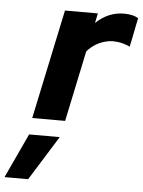

<svg xmlns="http://www.w3.org/2000/svg" viewBox="-172 -584 688 924"><g transform="rotate(5 172.0 -122.0)"><path d="M0 0ZM-7 0Q21 -133 49 -264.5Q77 -396 105 -529H264Q262 -517 259 -505.5Q256 -494 254 -482Q314 -539 390 -539Q412 -539 430.5 -534.5Q449 -530 459 -522Q451 -487 444.5 -452Q438 -417 430 -382Q425 -386 415.5 -389.5Q406 -393 394.5 -396Q383 -399 371 -400.5Q359 -402 349 -402Q334 -402 321 -399Q263 -387 224 -342L152 0ZM-15 80H133L-1 295H-115Z"/></g></svg>

Font: Rosa Sans Black
Style: Italic
Weight: 900
Italic angle: -12°
Designer: Pentagram / MCKL
Foundry: Pentagram / MCKL
Version: Version 1.005;September 16, 2019;FontCreator 11.5.0.2425 64-